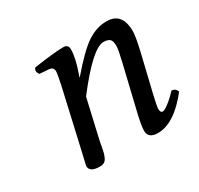

<svg xmlns="http://www.w3.org/2000/svg" viewBox="-105 -566 729 703"><g transform="rotate(-30 260.0 -214.5)"><path d="M433.1 -124Q421.9 -76.2 421.9 -66.9Q421.9 -49.8 432.1 -49.8Q439.9 -49.8 459 -64.5Q478 -79.1 497.1 -100.1Q514.2 -100.1 520 -83Q446.8 9.8 377.9 9.8Q336.9 9.8 336.9 -22.9Q336.9 -46.9 354 -115.2L392.1 -274.9Q405.3 -330.1 404.8 -342.8Q404.8 -364.7 396.5 -371.8Q388.2 -378.9 370.1 -378.9Q324.2 -378.9 215.8 -237.8L177.7 -71.8Q176.3 -64.5 173.6 -49.3Q170.9 -34.2 168.7 -26.1Q166.5 -18.1 162.1 -8.3Q157.7 1.5 150.4 5.6Q143.1 9.8 131.8 9.8Q88.9 9.8 88.9 -17.1Q88.9 -19 101.6 -71.8L158.2 -320.8Q167 -362.8 167 -372.1Q167 -390.1 148.9 -392.1L108.9 -395Q97.7 -411.1 107.9 -422.9Q194.8 -436 233.9 -436Q254.4 -436 254.4 -415Q254.4 -379.9 233.4 -320.3L230 -311L231 -310.1Q296.9 -387.2 336.4 -413.1Q376 -439 418 -439Q483.9 -439 483.9 -358.9Q483.9 -339.8 471.2 -283.2Z"/></g></svg>

Font: Linux Libertine
Style: Italic
Weight: 400
Italic angle: -12°
Designer: Philipp H. Poll
Foundry: Philipp H. Poll
Version: Version 5.1.6 ; ttfautohint (v0.9)